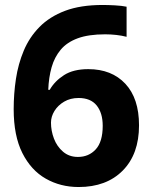

<svg xmlns="http://www.w3.org/2000/svg" viewBox="-20 -742 612 772"><path d="M35 -303Q35 -365 44.1 -425Q53.2 -485 75.6 -538.5Q98 -592 138.7 -633.5Q179.5 -675 241.6 -698.5Q303.8 -722 393 -722Q414 -722 442 -720.5Q470 -719 489 -715V-594Q470 -599 447.5 -601.5Q425 -604 402.8 -604Q336 -604 292.5 -588Q249 -572 224 -542Q199 -512 187.5 -471.5Q176 -431 174 -381H180Q200 -416 237.5 -440Q275 -464 335 -464Q429 -464 484 -405.2Q539 -346.3 539 -238Q539 -122.3 473.5 -56.1Q408 10 296.2 10Q223.1 10 164 -23.7Q104.9 -57.3 69.9 -126.7Q35 -196 35 -303ZM293.3 -111Q337 -111 365 -141.5Q393 -172 393 -236.2Q393 -287.6 368.8 -317.8Q344.5 -348 296 -348Q263 -348 238 -333.3Q212.9 -318.5 199 -295.9Q185 -273.2 185 -249Q185 -216 197 -184.5Q209 -153 233.5 -132Q258 -111 293.3 -111Z"/></svg>

Font: Noto Sans Sundanese
Style: Regular
Weight: 400
Designer: Monotype Design Team (Regular), Sérgio L. Martins (other weights)
Foundry: Monotype Imaging Inc.
Version: Version 2.003